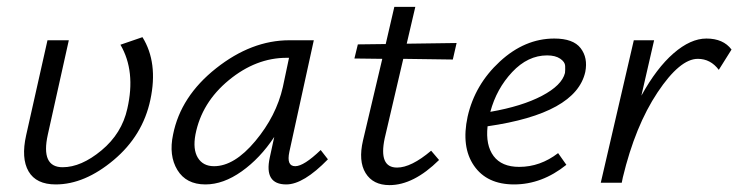

<svg xmlns="http://www.w3.org/2000/svg" viewBox="-20 -531 2146 558"><path d="M180 -414 119 -140Q98 -45 162 -45Q216 -45 275 -94Q334 -143 350 -215Q375 -324 330 -401L394 -423Q440 -349 417 -241Q395 -137 310.5 -66Q226 5 142 5Q85 5 63 -33Q41 -71 56 -138L118 -414Z M912 -95 933 -68Q862 5 812 5Q747 5 764 -73L777 -133Q736 -71 682.5 -33Q629 5 577 5Q521 5 495.5 -37Q470 -79 483 -140Q505 -251 608 -332.5Q711 -414 821 -414H892L821 -90Q812 -48 838 -48Q863 -48 912 -95ZM602 -48Q661 -48 722 -121Q783 -194 802 -278L820 -363H813Q724 -363 645 -298Q566 -233 548 -140Q540 -97 555 -72.5Q570 -48 602 -48Z M1152 -360 1098 -129Q1080 -44 1134 -44Q1175 -44 1233 -93L1256 -66Q1182 7 1112 7Q1064 7 1042.5 -28Q1021 -63 1035 -123L1091 -360L1010 -361L1020 -402L1101 -403L1126 -511H1187L1162 -404L1307 -406L1296 -358Z M1591 -419Q1646 -419 1667.5 -391Q1689 -363 1681 -322Q1654 -201 1397 -164Q1391 -109 1414.5 -77.5Q1438 -46 1489 -46Q1550 -46 1602 -86L1626 -52Q1555 5 1474 5Q1395 5 1357.5 -49.5Q1320 -104 1339 -192Q1360 -285 1432.5 -352Q1505 -419 1591 -419ZM1622 -319Q1623 -328 1622.5 -339.5Q1622 -351 1608 -360.5Q1594 -370 1570 -370Q1514 -370 1468.5 -321.5Q1423 -273 1405 -206Q1497 -222 1555 -252.5Q1613 -283 1622 -319Z M2033 -419Q2082 -419 2106 -387L2069 -328Q2045 -360 2008 -360Q1956 -360 1891 -262.5Q1826 -165 1790 -15L1787 0H1726L1822 -414H1881L1844 -253Q1888 -333 1937.5 -376Q1987 -419 2033 -419Z"/></svg>

Font: EauTestInfant
Style: Italic
Weight: 400
Italic angle: -12°
Designer: Christian Thalmann (Catharsis Fonts)
Version: Version 0.001;PS 000.001;hotconv 1.0.88;makeotf.lib2.5.64775